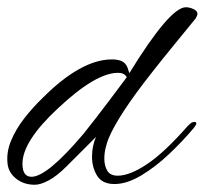

<svg xmlns="http://www.w3.org/2000/svg" viewBox="-29 -505 565 530"><path d="M67 5Q37 5 16 -11.5Q-5 -28 -8 -52Q-12 -84 1.5 -116.5Q15 -149 38.5 -179Q62 -209 89 -235Q195 -341 280 -341Q309 -341 319 -326Q323 -321 328 -303Q440 -485 484 -485Q494 -485 505 -480Q516 -475 516 -467Q516 -462 511 -454Q481 -417 451 -380.5Q421 -344 392 -307Q343 -245 313 -199Q283 -153 270 -121Q266 -111 262.5 -96.5Q259 -82 259 -67Q259 -48 267 -34Q275 -20 296 -20Q329 -20 377 -52Q425 -84 489 -157Q493 -161 496.5 -164Q500 -167 504 -168Q513 -170 513 -164Q513 -161 507 -153Q476 -116 438 -80Q400 -44 360.5 -20.5Q321 3 287 3Q253 3 239 -20Q225 -43 225 -72Q225 -102 236 -127L155 -46Q128 -19 105.5 -7Q83 5 67 5ZM58 -17Q101 -17 201 -135Q206 -141 236 -179.5Q266 -218 321 -292Q314 -304 297 -304Q235 -304 131 -206Q33 -115 33 -53Q33 -17 58 -17Z"/></svg>

Font: Alex Brush
Style: Regular
Weight: 400
Designer: Robert E. Leuschke
Foundry: Robert E. Leuschke
Version: Version 1.111; ttfautohint (v1.8.4.7-5d5b)